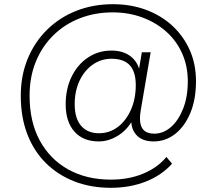

<svg xmlns="http://www.w3.org/2000/svg" viewBox="-20 -733 1013 915"><path d="M508 162Q413 162 334.5 131.5Q256 101 198.5 44Q141 -13 110 -94Q79 -175 79 -277Q79 -373 112 -453Q145 -533 204.5 -591.5Q264 -650 344 -681.5Q424 -713 518 -713Q603 -713 675 -686.5Q747 -660 800.5 -611Q854 -562 884 -495Q914 -428 914 -346Q914 -259 887 -194.5Q860 -130 814.5 -94.5Q769 -59 712 -59Q654 -59 626 -94.5Q598 -130 608 -188L616 -169Q590 -117 544.5 -88Q499 -59 451 -59Q376 -59 334.5 -106Q293 -153 293 -236Q293 -310 321.5 -368Q350 -426 399.5 -459Q449 -492 511 -492Q567 -492 602.5 -464.5Q638 -437 647 -389H640L656 -484H698L651 -209Q649 -198 648 -187.5Q647 -177 647 -168Q647 -132 664 -114Q681 -96 715 -96Q758 -96 794 -127Q830 -158 852.5 -214.5Q875 -271 875 -346Q875 -418 848 -478.5Q821 -539 772 -582.5Q723 -626 658 -650Q593 -674 517 -674Q432 -674 359.5 -645.5Q287 -617 233.5 -564Q180 -511 150.5 -438.5Q121 -366 121 -277Q121 -152 170 -62.5Q219 27 306 75Q393 123 508 123Q594 123 662.5 94.5Q731 66 773 15L800 47Q751 102 675.5 132Q600 162 508 162ZM452 -98Q502 -98 541.5 -128Q581 -158 604 -210Q627 -262 627 -327Q627 -391 598.5 -422Q570 -453 511 -453Q462 -453 422 -425Q382 -397 359 -348Q336 -299 336 -236Q336 -169 366.5 -133.5Q397 -98 452 -98Z"/></svg>

Font: Mulish ExtraLight
Style: Italic
Weight: 200
Italic angle: -9°
Designer: Vernon Adams
Foundry: Vernon Adams
Version: Version 3.603